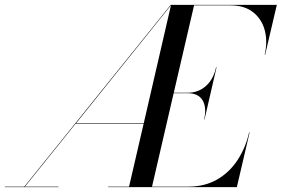

<svg xmlns="http://www.w3.org/2000/svg" viewBox="-45 -770 1159 790"><path d="M-25 -2H55L657.5 -750H1094L1046 -545H1044Q1056.5 -598.5 1044.5 -644.8Q1032.5 -691 996.8 -719.5Q961 -748 902.5 -748H753.5L670 -388.5H728Q770.5 -388.5 801.8 -415.8Q833 -443 844 -493H846L796.5 -278.5H795Q806 -329 788.2 -357.8Q770.5 -386.5 728 -386.5H669.5L580.5 -2H728.5Q797 -2 848 -31.2Q899 -60.5 932.2 -111Q965.5 -161.5 980 -225H982L929.5 0H400V-2H486L546 -261H266L57.5 -2H195.5V0H-25ZM268 -263H546.5L658.5 -748.5Z"/></svg>

Font: Bodoni* 96pt
Style: Italic
Weight: 400
Italic angle: -13°
Version: Version 2.3